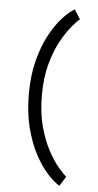

<svg xmlns="http://www.w3.org/2000/svg" viewBox="-57 -778 459 895"><g transform="rotate(5 172.5 -330.5)"><path d="M138 -332Q138 -249 155.5 -185Q173 -121 198 -75Q223 -29 247 -1Q271 27 284 38L256 82Q231 68 200 34Q169 0 141 -52Q113 -104 95 -174.5Q77 -245 77 -332Q77 -419 95 -488.5Q113 -558 141 -610Q169 -662 200 -695.5Q231 -729 256 -743L284 -699Q271 -689 247 -660.5Q223 -632 198 -586.5Q173 -541 155.5 -477.5Q138 -414 138 -332Z"/></g></svg>

Font: Epunda Slab Light
Style: Italic
Weight: 300
Italic angle: -12°
Designer: Simon Atzbach
Foundry: typofactur
Version: Version 1.102